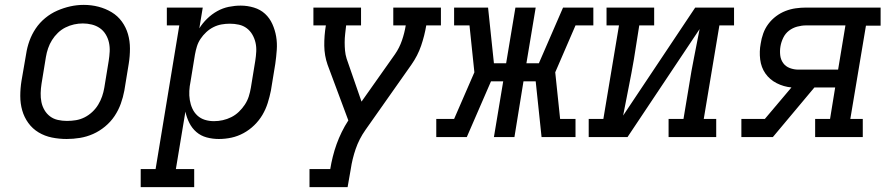

<svg xmlns="http://www.w3.org/2000/svg" viewBox="-20 -561 3640 786"><path d="M253 8Q222 8 192.5 2Q163 -4 138 -19Q113 -34 96 -57.5Q79 -81 71 -109Q63 -137 63 -168Q63 -199 68 -230L87 -340Q91 -367 100.5 -393.5Q110 -420 126 -444Q142 -468 165 -487Q188 -506 214.5 -517.5Q241 -529 268 -535Q295 -541 323 -541Q354 -541 383 -533.5Q412 -526 437 -511Q462 -496 479 -472.5Q496 -449 504 -421Q512 -393 512 -362Q512 -331 507 -300L489 -190Q484 -163 474.5 -136.5Q465 -110 449 -86Q433 -62 410 -43Q387 -24 361 -12.5Q335 -1 307.5 3.5Q280 8 253 8ZM254 -66Q273 -66 291 -69Q309 -72 326 -80.5Q343 -89 357.5 -102.5Q372 -116 382 -132.5Q392 -149 398 -166.5Q404 -184 407 -202L425 -312Q428 -331 429 -350Q430 -369 426 -387Q422 -405 412.5 -420.5Q403 -436 388.5 -446Q374 -456 356 -460.5Q338 -465 319 -465Q301 -465 283 -461Q265 -457 248 -448.5Q231 -440 217 -426.5Q203 -413 193 -397Q183 -381 177 -363.5Q171 -346 168 -328L150 -218Q147 -199 146.5 -180Q146 -161 149.5 -143.5Q153 -126 162 -110.5Q171 -95 185 -84.5Q199 -74 217 -70Q235 -66 254 -66Z M556 205V131H617L714 -457H663V-530H810L796 -445Q809 -466 828 -484.5Q847 -503 869.5 -515.5Q892 -528 916.5 -533Q941 -538 965 -538Q965 -538 965 -538Q965 -538 966 -538Q993 -538 1019.5 -530Q1046 -522 1065 -504.5Q1084 -487 1095 -462.5Q1106 -438 1110.5 -411.5Q1115 -385 1113 -356.5Q1111 -328 1107 -300L1089 -190Q1084 -165 1076 -139.5Q1068 -114 1054.5 -91Q1041 -68 1021 -48.5Q1001 -29 977 -16Q953 -3 927.5 2.5Q902 8 876 8Q850 8 826 1.5Q802 -5 784 -20.5Q766 -36 755 -58Q744 -80 739 -104L700 131H775V205ZM856 -65Q874 -65 892 -69Q910 -73 927 -81.5Q944 -90 958 -103.5Q972 -117 982.5 -133Q993 -149 998.5 -166.5Q1004 -184 1007 -202L1025 -312Q1028 -331 1029 -350Q1030 -369 1026 -386.5Q1022 -404 1013 -419.5Q1004 -435 990 -445.5Q976 -456 958 -460Q940 -464 921 -464Q904 -464 887 -461Q870 -458 854 -450Q838 -442 824.5 -429.5Q811 -417 801 -402Q791 -387 786 -370.5Q781 -354 778 -337L760 -227Q756 -208 755 -189Q754 -170 757 -151.5Q760 -133 767.5 -116.5Q775 -100 788 -88Q801 -76 818.5 -70.5Q836 -65 856 -65Z M1247 205V131H1332Q1336 106 1342.5 80Q1349 54 1358 29Q1367 4 1379 -20.5Q1391 -45 1406 -68L1321 -296Q1308 -333 1307.5 -374Q1307 -415 1314 -457H1263V-530H1458V-457H1397Q1395 -439 1393 -422Q1391 -405 1391 -387.5Q1391 -370 1392.5 -353.5Q1394 -337 1399 -321L1460 -145L1597 -339Q1615 -365 1625.5 -395.5Q1636 -426 1641 -457H1590V-530H1785V-457H1725Q1718 -415 1704 -374Q1690 -333 1664 -296L1476 -29Q1450 8 1436 49Q1422 90 1416 131L1403 205Z M1766 0V-74H1839L1922 -265L1902 -457H1839V-530H1978L2002 -302H2052L2090 -530H2173L2135 -302H2186L2285 -530H2409V-457H2336L2253 -265L2273 -74H2336V0H2197L2173 -228H2123L2086 0H2002L2040 -228H1990L1891 0Z M2390 0V-74H2450L2514 -457H2463V-530H2658V-457H2597L2575 -318Q2565 -260 2553.5 -203Q2542 -146 2531 -88L2826 -530H2985V-457H2925L2861 -74H2912V0H2717V-74H2778L2801 -212Q2810 -270 2821.5 -327Q2833 -384 2844 -442L2549 0Z M3015 0V-74H3111L3220 -203Q3188 -206 3159.5 -220.5Q3131 -235 3113.5 -260Q3096 -285 3092 -317.5Q3088 -350 3094 -382Q3097 -403 3104.5 -424Q3112 -445 3125.5 -463Q3139 -481 3157 -494.5Q3175 -508 3195.5 -516Q3216 -524 3237.5 -527Q3259 -530 3280 -530H3585V-456H3525L3461 -74H3512V0H3317V-74H3378L3399 -203H3314L3144 0ZM3411 -276 3441 -457H3280Q3262 -457 3243.5 -452Q3225 -447 3210 -435.5Q3195 -424 3186.5 -406.5Q3178 -389 3175 -371Q3172 -353 3174 -335Q3176 -317 3186 -303Q3196 -289 3213 -282.5Q3230 -276 3248 -276Z"/></svg>

Font: Iosevka Curly Slab ExObl
Style: Regular
Weight: 400
Width: 7
Italic angle: -9°
Monospace: yes
Designer: Belleve Invis
Foundry: Belleve Invis
Version: Version 11.1.0; ttfautohint (v1.8.3)